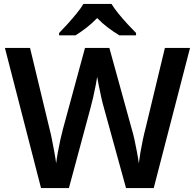

<svg xmlns="http://www.w3.org/2000/svg" viewBox="-20 -958 993 978"><path d="M948 -714 763 0H622L509 -410Q503 -430 496 -461.5Q489 -493 483 -523Q477 -553 475 -567Q473 -553 467.5 -523.5Q462 -494 454.5 -462Q447 -430 441 -408L331 0H189L5 -714H133L231 -307Q238 -281 244.5 -248Q251 -215 257 -182.5Q263 -150 266 -126Q269 -151 275 -184Q281 -217 288 -248.5Q295 -280 301 -302L413 -714H537L651 -301Q658 -279 665 -246.5Q672 -214 678 -182Q684 -150 687 -126Q690 -151 695.5 -183Q701 -215 708 -248Q715 -281 722 -307L820 -714ZM548 -938Q561 -916 583.5 -888.5Q606 -861 630 -835Q654 -809 673 -790V-778H588Q561 -794 531 -816.5Q501 -839 475 -866Q449 -839 420.5 -817Q392 -795 365 -778H281V-790Q300 -809 323.5 -835Q347 -861 369.5 -888.5Q392 -916 405 -938Z"/></svg>

Font: Noto Sans Gujarati UI SemiBold
Style: Regular
Weight: 600
Designer: Jelle Bosma - Monotype Design Team, Universal Thirst
Foundry: Monotype Imaging Inc.
Version: Version 2.106; ttfautohint (v1.8.4.7-5d5b)